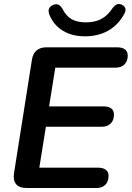

<svg xmlns="http://www.w3.org/2000/svg" viewBox="-20 -942 660 962"><path d="M113 0Q77 0 61 -19Q45 -38 50 -73L140 -643Q145 -674 163.5 -689.5Q182 -705 213 -705H566Q592 -705 606 -694.5Q620 -684 620 -664Q620 -635 603.5 -619Q587 -603 560 -603H257L226 -409H498Q524 -409 537.5 -398.5Q551 -388 551 -368Q551 -339 534.5 -323Q518 -307 491 -307H210L177 -102H470Q496 -102 510 -91.5Q524 -81 524 -61Q524 -32 507.5 -16Q491 0 464 0ZM406 -760Q341 -760 295 -788Q249 -816 228 -867Q220 -887 226 -899.5Q232 -912 248 -918Q264 -924 275.5 -917Q287 -910 297 -891Q313 -860 340.5 -845Q368 -830 411 -830Q454 -830 485.5 -846Q517 -862 541 -897Q552 -913 563.5 -919Q575 -925 589 -919Q603 -913 607.5 -901.5Q612 -890 603 -873Q572 -816 521.5 -788Q471 -760 406 -760Z"/></svg>

Font: Nunito ExtraLight
Style: Italic
Weight: 200
Italic angle: -9°
Designer: Vernon Adams
Foundry: Vernon Adams
Version: Version 3.602